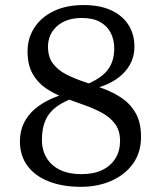

<svg xmlns="http://www.w3.org/2000/svg" viewBox="-20 -712 624 742"><path d="M303 -692.5Q367 -692.5 410.8 -671.8Q454.5 -651 477 -615Q499.5 -579 499.5 -532Q499.5 -469 452.5 -424.5Q405.5 -380 316.5 -363L291.5 -378Q358 -399.5 389.8 -434.2Q421.5 -469 421.5 -524.5Q421.5 -558.5 407.8 -585.2Q394 -612 366.5 -627.2Q339 -642.5 297.5 -642.5Q235.5 -642.5 200.5 -611Q165.5 -579.5 165.5 -531.5Q165.5 -491 185 -465.8Q204.5 -440.5 236.5 -424.2Q268.5 -408 306.8 -395.2Q345 -382.5 383.5 -367.8Q422 -353 454 -330.8Q486 -308.5 505.5 -272.8Q525 -237 525 -182.5Q525 -122.5 493.8 -79.2Q462.5 -36 410 -13Q357.5 10 292.5 10Q222 10 168.8 -10.8Q115.5 -31.5 86.2 -71Q57 -110.5 57 -165.5Q57 -206 72.8 -237.5Q88.5 -269 116.8 -292.5Q145 -316 182.2 -332Q219.5 -348 263 -357L279 -338.5Q230 -322.5 199.8 -300.5Q169.5 -278.5 155.8 -247.2Q142 -216 142 -172Q142 -131.5 160.2 -101.5Q178.5 -71.5 212.5 -55.2Q246.5 -39 293.5 -39Q343 -39 376.2 -55.5Q409.5 -72 426.8 -101Q444 -130 444 -167Q444 -207.5 424.5 -233.5Q405 -259.5 373.2 -276.5Q341.5 -293.5 303.5 -306.8Q265.5 -320 227.2 -334.8Q189 -349.5 157 -371.2Q125 -393 105.8 -427.2Q86.5 -461.5 86.5 -513.5Q86.5 -564.5 112.8 -605Q139 -645.5 187.5 -669Q236 -692.5 303 -692.5Z"/></svg>

Font: Newsreader
Style: Regular
Weight: 400
Designer: Hugues Gentile
Foundry: Production Type
Version: Version 1.003